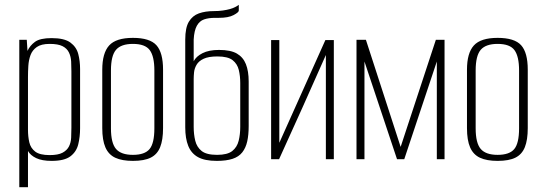

<svg xmlns="http://www.w3.org/2000/svg" viewBox="-20 -660 2254 796"><path d="M60 116V-495H91L94 -449Q104 -471 125 -486.5Q146 -502 194 -502Q247 -502 272 -483.5Q297 -465 304.5 -436Q312 -407 312 -374V-128Q312 -93 304.5 -62Q297 -31 272 -12Q247 7 194 7Q154 7 130 -4.5Q106 -16 96 -34V116ZM186 -17Q221 -17 239.5 -27Q258 -37 266 -53Q274 -69 275 -89Q276 -109 276 -130V-364Q276 -385 275 -405Q274 -425 266 -442Q258 -459 239.5 -468.5Q221 -478 186 -478Q151 -478 132.5 -465Q114 -452 106.5 -431.5Q99 -411 97.5 -387Q96 -363 96 -341V-122Q96 -94 101.5 -70Q107 -46 126 -31.5Q145 -17 186 -17Z M531 7Q486 7 458 -6Q430 -19 417 -49Q404 -79 404 -129V-371Q404 -440 432.5 -471.5Q461 -503 531 -503Q601 -503 628.5 -472.5Q656 -442 656 -371V-129Q656 -80 644 -50Q632 -20 605 -6.5Q578 7 531 7ZM531 -18Q580 -18 600 -42Q620 -66 620 -128V-368Q620 -426 601 -452Q582 -478 531 -478Q482 -478 461 -453.5Q440 -429 440 -368V-128Q440 -67 461 -42.5Q482 -18 531 -18Z M879 7Q829 7 801 -8.5Q773 -24 760.5 -55Q748 -86 748 -132V-496Q748 -545 763 -570Q778 -595 804.5 -604.5Q831 -614 867 -614Q887 -614 904 -616.5Q921 -619 933.5 -622.5Q946 -626 955.5 -631Q965 -636 970 -640V-616Q970 -609 948.5 -597.5Q927 -586 887 -586H870Q845 -586 826 -579.5Q807 -573 796 -553Q785 -533 783 -496V-406Q793 -426 819.5 -439.5Q846 -453 888 -453Q936 -453 962 -438Q988 -423 999.5 -394Q1011 -365 1011 -322V-138Q1011 -101 1005 -74Q999 -47 984.5 -28.5Q970 -10 944 -1.5Q918 7 879 7ZM880 -18Q923 -18 943 -34Q963 -50 969.5 -76.5Q976 -103 976 -134V-316Q976 -345 970 -370Q964 -395 944.5 -410.5Q925 -426 881 -426Q845 -426 824.5 -416.5Q804 -407 795 -391.5Q786 -376 784.5 -360Q783 -344 783 -332V-134Q783 -103 789.5 -76.5Q796 -50 816 -34Q836 -18 880 -18Z M1104 0V-494H1138V-68L1329 -494H1364V0H1331V-432Q1283 -324 1235 -216.5Q1187 -109 1137 0Z M1458 0V-495H1497L1641 -51L1787 -495H1823V0H1791V-405L1656 0H1626L1491 -405V0Z M2043 7Q1998 7 1970 -6Q1942 -19 1929 -49Q1916 -79 1916 -129V-371Q1916 -440 1944.5 -471.5Q1973 -503 2043 -503Q2113 -503 2140.5 -472.5Q2168 -442 2168 -371V-129Q2168 -80 2156 -50Q2144 -20 2117 -6.5Q2090 7 2043 7ZM2043 -18Q2092 -18 2112 -42Q2132 -66 2132 -128V-368Q2132 -426 2113 -452Q2094 -478 2043 -478Q1994 -478 1973 -453.5Q1952 -429 1952 -368V-128Q1952 -67 1973 -42.5Q1994 -18 2043 -18Z"/></svg>

Font: Alumni Sans ExtraLight
Style: Regular
Weight: 250
Version: Version 1.018